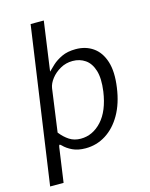

<svg xmlns="http://www.w3.org/2000/svg" viewBox="-129 -805 819 1048"><g transform="rotate(-15 280.0 -281.0)"><path d="M21.5 161 148 -723H222.5L183.5 -444.5Q195.5 -457 216.8 -476.5Q238 -496 270.5 -511.5Q303 -527 349.5 -527Q406 -527 447.2 -498.2Q488.5 -469.5 507 -411.8Q525.5 -354 513 -266Q501 -179 465.5 -117.2Q430 -55.5 378 -22.8Q326 10 263.5 10Q220.5 10 190 -4.5Q159.5 -19 140 -39.5Q132.5 -47 129.5 -45.5Q126.5 -44 125 -33L97.5 161ZM251.5 -47.5Q319 -47.5 369.8 -102.8Q420.5 -158 436 -264.5Q446 -337 432 -382Q418 -427 387.2 -448Q356.5 -469 316.5 -469Q278.5 -469 246.8 -451Q215 -433 194.8 -406.8Q174.5 -380.5 170.5 -355L137 -112.5Q160 -83 187.5 -65.2Q215 -47.5 251.5 -47.5Z"/></g></svg>

Font: Public Sans Light
Style: Italic
Weight: 300
Italic angle: -8°
Designer: The Public Sans project authors (U.S. Web Design System). Libre Franklin designed by Pablo Impallari and Rodrigo Fuenzal
Version: Version 1.007; ttfautohint (v1.8.1) -l 8 -r 50 -G 200 -x 14 